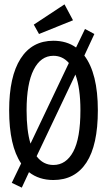

<svg xmlns="http://www.w3.org/2000/svg" viewBox="-20 -815 490 881"><path d="M80 46 34 24 77 -65Q22 -146 22 -309Q22 -464 74.5 -546Q127 -628 225 -628Q286 -628 329 -597L370 -682L413 -659L367 -560Q429 -478 429 -309Q429 -149 376.5 -69Q324 11 225 11Q159 11 113 -25ZM102 -309Q102 -215 120 -156L296 -526Q267 -559 225 -559Q167 -559 134.5 -495Q102 -431 102 -309ZM225 -58Q283 -58 316 -119Q349 -180 349 -309Q349 -411 326 -473L148 -98Q178 -58 225 -58ZM159 -659 135 -702 276 -795 315 -722Z"/></svg>

Font: Inconsolata SemiCondensed Medium
Style: Regular
Weight: 500
Width: 4
Monospace: yes
Designer: Raph Levien, Cyreal, Brenton Simpson
Foundry: Raph Levien, Cyreal, Google
Version: Version 3.001; ttfautohint (v1.8.2.53-6de2)